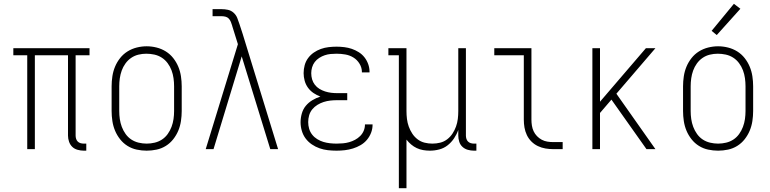

<svg xmlns="http://www.w3.org/2000/svg" viewBox="-20 -783 4040 1008"><path d="M420 8Q404 8 387.5 3.5Q371 -1 359.5 -12Q348 -23 342.5 -39Q337 -55 337 -71V-493H163V0H123V-493H50V-530H450V-493H377V-71Q377 -63 379.5 -54.5Q382 -46 388 -40Q394 -34 402.5 -31.5Q411 -29 420 -29H433V8Z M750 8Q724 8 698 2.5Q672 -3 649.5 -17Q627 -31 610.5 -52Q594 -73 584 -97Q574 -121 570 -147.5Q566 -174 566 -200V-330Q566 -356 570 -382.5Q574 -409 584 -433Q594 -457 610.5 -478Q627 -499 649.5 -513Q672 -527 698 -533.5Q724 -540 750 -540Q776 -540 802 -533.5Q828 -527 850.5 -513Q873 -499 889.5 -478Q906 -457 916 -433Q926 -409 930 -382.5Q934 -356 934 -330V-200Q934 -174 930 -147.5Q926 -121 916 -97Q906 -73 889.5 -52Q873 -31 850.5 -17Q828 -3 802 2.5Q776 8 750 8ZM750 -29Q771 -29 792 -34Q813 -39 830.5 -50.5Q848 -62 860.5 -79.5Q873 -97 880.5 -117Q888 -137 891 -158Q894 -179 894 -200V-330Q894 -351 891 -372.5Q888 -394 880.5 -414Q873 -434 860 -451.5Q847 -469 829 -480.5Q811 -492 790 -496.5Q769 -501 748 -501Q727 -501 706.5 -496Q686 -491 668.5 -479Q651 -467 638.5 -449.5Q626 -432 619 -412.5Q612 -393 609 -372Q606 -351 606 -330V-200Q606 -179 609 -158Q612 -137 619.5 -117Q627 -97 639.5 -79.5Q652 -62 669.5 -50.5Q687 -39 708 -34Q729 -29 750 -29Z M1060 0 1229 -551 1199 -647Q1199 -647 1199 -647Q1199 -647 1199 -647V-648Q1196 -658 1192 -668Q1188 -678 1181 -685.5Q1174 -693 1163.5 -695.5Q1153 -698 1143 -698H1096V-735H1143Q1160 -735 1176.5 -731.5Q1193 -728 1206 -716.5Q1219 -705 1225.5 -689Q1232 -673 1237 -657L1254 -605L1440 0H1399L1249 -487L1101 0Z M1747 8Q1724 8 1701.5 5.5Q1679 3 1657.5 -4.5Q1636 -12 1617 -25Q1598 -38 1584.5 -56Q1571 -74 1564.5 -96.5Q1558 -119 1558 -141Q1558 -164 1564.5 -187Q1571 -210 1585.5 -227.5Q1600 -245 1620 -257Q1640 -269 1662 -276Q1643 -283 1626 -294.5Q1609 -306 1597 -322.5Q1585 -339 1579.5 -359Q1574 -379 1574 -399Q1574 -420 1579.5 -440.5Q1585 -461 1597.5 -478Q1610 -495 1627.5 -507Q1645 -519 1664.5 -526Q1684 -533 1705 -535.5Q1726 -538 1747 -538Q1767 -538 1787.5 -535.5Q1808 -533 1827 -526.5Q1846 -520 1863.5 -509Q1881 -498 1893.5 -482Q1906 -466 1913 -446.5Q1920 -427 1920 -407Q1920 -406 1920 -405Q1920 -404 1920 -403H1880Q1880 -403 1880 -404Q1880 -405 1880 -405Q1880 -428 1867.5 -448.5Q1855 -469 1835.5 -481Q1816 -493 1793 -497Q1770 -501 1747 -501Q1731 -501 1715.5 -499.5Q1700 -498 1685 -493Q1670 -488 1656 -479Q1642 -470 1632.5 -457.5Q1623 -445 1618.5 -429.5Q1614 -414 1614 -399Q1614 -382 1618.5 -366.5Q1623 -351 1633 -338Q1643 -325 1657 -316.5Q1671 -308 1686.5 -303Q1702 -298 1718 -296Q1734 -294 1750 -294H1803V-257H1750Q1732 -257 1714 -255Q1696 -253 1679 -247.5Q1662 -242 1646.5 -232.5Q1631 -223 1619.5 -209Q1608 -195 1603 -177.5Q1598 -160 1598 -142Q1598 -124 1603 -107Q1608 -90 1619 -76Q1630 -62 1645.5 -52.5Q1661 -43 1677.5 -38Q1694 -33 1712 -31Q1730 -29 1747 -29Q1764 -29 1780.5 -30.5Q1797 -32 1813 -36.5Q1829 -41 1844 -49Q1859 -57 1871 -69Q1883 -81 1889.5 -96.5Q1896 -112 1896 -129Q1896 -129 1896 -129.5Q1896 -130 1896 -130H1936Q1936 -130 1936 -129.5Q1936 -129 1936 -128Q1936 -106 1928 -85.5Q1920 -65 1906 -48.5Q1892 -32 1873 -21Q1854 -10 1833 -3.5Q1812 3 1790.5 5.5Q1769 8 1747 8Z M2074 205V-493H2019V-530H2114V-200Q2114 -179 2116.5 -158.5Q2119 -138 2126 -118.5Q2133 -99 2144.5 -81.5Q2156 -64 2172.5 -51.5Q2189 -39 2209 -34Q2229 -29 2250 -29Q2271 -29 2291 -34Q2311 -39 2327.5 -51.5Q2344 -64 2355.5 -81.5Q2367 -99 2374 -118.5Q2381 -138 2383.5 -158.5Q2386 -179 2386 -200V-530H2426V-71Q2426 -63 2428.5 -54.5Q2431 -46 2437 -40Q2443 -34 2451.5 -31.5Q2460 -29 2468 -29H2481V8H2468Q2452 8 2436 3.5Q2420 -1 2408 -12Q2396 -23 2391 -39Q2386 -55 2386 -71V-101Q2378 -78 2364 -57Q2350 -36 2330.5 -20.5Q2311 -5 2286.5 1.5Q2262 8 2237 8Q2219 8 2201.5 5Q2184 2 2168 -5.5Q2152 -13 2138.5 -24.5Q2125 -36 2114 -50V205Z M2885 0Q2864 0 2843.5 -3.5Q2823 -7 2804 -16Q2785 -25 2770 -40Q2755 -55 2746 -74Q2737 -93 2733.5 -113.5Q2730 -134 2730 -155V-493H2575V-530H2770V-155Q2770 -139 2772.5 -123.5Q2775 -108 2781.5 -94Q2788 -80 2799 -68.5Q2810 -57 2824 -49.5Q2838 -42 2853.5 -39.5Q2869 -37 2885 -37H2934V0Z M3090 0V-530H3130V-249L3371 -530H3421L3216 -291L3421 0H3374L3190 -260L3130 -190V0Z M3750 8Q3724 8 3698 2.5Q3672 -3 3649.5 -17Q3627 -31 3610.5 -52Q3594 -73 3584 -97Q3574 -121 3570 -147.5Q3566 -174 3566 -200V-330Q3566 -356 3570 -382.5Q3574 -409 3584 -433Q3594 -457 3610.5 -478Q3627 -499 3649.5 -513Q3672 -527 3698 -533.5Q3724 -540 3750 -540Q3776 -540 3802 -533.5Q3828 -527 3850.5 -513Q3873 -499 3889.5 -478Q3906 -457 3916 -433Q3926 -409 3930 -382.5Q3934 -356 3934 -330V-200Q3934 -174 3930 -147.5Q3926 -121 3916 -97Q3906 -73 3889.5 -52Q3873 -31 3850.5 -17Q3828 -3 3802 2.5Q3776 8 3750 8ZM3750 -29Q3771 -29 3792 -34Q3813 -39 3830.5 -50.5Q3848 -62 3860.5 -79.5Q3873 -97 3880.5 -117Q3888 -137 3891 -158Q3894 -179 3894 -200V-330Q3894 -351 3891 -372.5Q3888 -394 3880.5 -414Q3873 -434 3860 -451.5Q3847 -469 3829 -480.5Q3811 -492 3790 -496.5Q3769 -501 3748 -501Q3727 -501 3706.5 -496Q3686 -491 3668.5 -479Q3651 -467 3638.5 -449.5Q3626 -432 3619 -412.5Q3612 -393 3609 -372Q3606 -351 3606 -330V-200Q3606 -179 3609 -158Q3612 -137 3619.5 -117Q3627 -97 3639.5 -79.5Q3652 -62 3669.5 -50.5Q3687 -39 3708 -34Q3729 -29 3750 -29ZM3743 -599 3716 -621 3833 -763 3867 -737Z"/></svg>

Font: Iosevka Slab Extralight
Style: Regular
Weight: 200
Monospace: yes
Designer: Belleve Invis
Foundry: Belleve Invis
Version: Version 11.1.1; ttfautohint (v1.8.3)